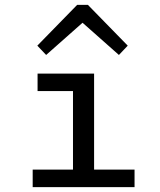

<svg xmlns="http://www.w3.org/2000/svg" viewBox="-20 -766 654 786"><path d="M132.8 -579.1 295.9 -746.1H339.8L502.9 -579.1L466.8 -541L317.9 -672.9L168.9 -541ZM113.8 -71.8H278.8V-393.1H133.8V-464.8H365.2V-71.8H530.8V0H113.8Z"/></svg>

Font: IntelOne Mono
Style: Regular
Weight: 400
Designer: Fred Shallcrass
Foundry: Frere-Jones Type LLC
Version: Version 1.200;hotconv 1.1.0;makeotfexe 2.6.0;FJTRelease1.2